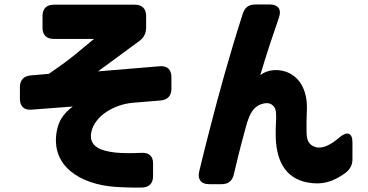

<svg xmlns="http://www.w3.org/2000/svg" viewBox="-20 -749 1646 858"><path d="M615 89C647 88 664 70 664 38V-19C664 -52 645 -68 612 -66C572 -64 530 -64 498 -67C433 -74 375 -93 388 -158C402 -230 489 -283 576 -290L698 -300C729 -303 746 -321 746 -352V-405C746 -438 727 -456 694 -453L418 -430C463 -464 532 -513 603 -566C624 -582 633 -601 633 -627V-678C633 -710 615 -728 583 -728H220C188 -728 170 -710 170 -678V-625C170 -593 188 -575 220 -575H400L319 -508C291 -485 261 -462 198 -419L117 -412C86 -409 69 -391 69 -360V-307C69 -274 88 -256 121 -259L305 -273C261 -239 241 -207 233 -159C208 -8 336 74 493 86C533 89 589 90 615 89Z M1352 66C1419 79 1467 64 1522 25C1546 7 1555 -13 1555 -39V-113C1555 -156 1531 -164 1497 -135C1457 -100 1420 -84 1393 -91C1354 -101 1351 -131 1350 -155C1349 -184 1350 -226 1351 -247C1363 -441 1203 -463 1143 -413C1173 -514 1198 -588 1227 -672C1239 -707 1223 -729 1186 -729H1121C1092 -729 1074 -716 1065 -688C1006 -505 957 -326 920 -182C904 -121 887 -53 870 18C862 53 879 74 914 74H970C1000 74 1018 60 1025 30C1038 -25 1052 -84 1067 -138C1084 -198 1094 -267 1149 -284C1175 -292 1190 -288 1203 -274C1216 -260 1215 -233 1213 -195C1212 -175 1212 -168 1212 -150C1212 -37 1251 46 1352 66Z"/></svg>

Font: コーポレート・ロゴ（ラウンド）ver3 Bold
Style: Regular
Weight: 700
Designer: [KANA_main] LOGOTYPE.JP [Source Han Sans] Ryoko NISHIZUKA 西塚涼子 (kana, bopomofo & ideographs); Paul D. Hunt (Latin, Greek
Version: Version 12.001;FEAKit 1.0